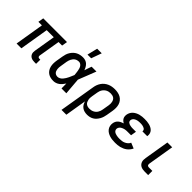

<svg xmlns="http://www.w3.org/2000/svg" viewBox="38 -1632 2723 2723"><g transform="rotate(45 1400.0 -270.5)"><path d="M476 8H445Q428 8 411.5 5.5Q395 3 380.5 -3.5Q366 -10 355 -21Q344 -32 338 -46.5Q332 -61 331 -77.5Q330 -94 333 -111L387 -436H245L173 0H77L149 -436H78L92 -520H568L554 -436H483L429 -111Q428 -104 429 -97Q430 -90 434.5 -85Q439 -80 445 -78Q451 -76 459 -76H477Z M820 8Q790 8 762 1.5Q734 -5 711 -21Q688 -37 673 -61Q658 -85 651.5 -113Q645 -141 645.5 -171Q646 -201 651 -231L668 -331Q672 -357 680 -382Q688 -407 702.5 -430.5Q717 -454 737 -473.5Q757 -493 781.5 -505.5Q806 -518 832.5 -523Q859 -528 884 -528Q910 -528 934 -519.5Q958 -511 975.5 -494Q993 -477 1005 -455.5Q1017 -434 1025 -411Q1033 -438 1042.5 -465.5Q1052 -493 1062 -520H1159Q1132 -453 1106.5 -385.5Q1081 -318 1054 -252Q1060 -189 1064.5 -126Q1069 -63 1075 0H978Q978 -24 977.5 -48.5Q977 -73 977 -98Q963 -77 947 -57.5Q931 -38 911 -23Q891 -8 867 0Q843 8 820 8ZM820 -76Q840 -76 860 -87Q880 -98 894 -114.5Q908 -131 919.5 -149.5Q931 -168 940 -187Q949 -206 957 -225.5Q965 -245 974 -265Q972 -284 970 -302.5Q968 -321 965 -339Q962 -357 957 -375Q952 -393 943 -408Q934 -423 918.5 -433.5Q903 -444 884 -444Q869 -444 853.5 -440Q838 -436 824 -427Q810 -418 799.5 -405Q789 -392 781.5 -377.5Q774 -363 769.5 -348Q765 -333 762 -317L746 -217Q743 -201 742 -185Q741 -169 743 -153.5Q745 -138 750 -123.5Q755 -109 765 -98Q775 -87 789.5 -81.5Q804 -76 820 -76ZM899 -600 937 -756H1029L973 -600Z M1290 215H1193L1284 -331Q1288 -358 1298 -384.5Q1308 -411 1324.5 -435Q1341 -459 1364 -477.5Q1387 -496 1413.5 -507.5Q1440 -519 1467.5 -523.5Q1495 -528 1522 -528Q1553 -528 1583.5 -522Q1614 -516 1639.5 -501.5Q1665 -487 1683.5 -463.5Q1702 -440 1710.5 -411.5Q1719 -383 1719.5 -352Q1720 -321 1715 -289L1698 -189Q1694 -165 1686.5 -140.5Q1679 -116 1666 -93Q1653 -70 1635.5 -50Q1618 -30 1595 -16.5Q1572 -3 1546.5 2.5Q1521 8 1497 8Q1469 8 1443.5 1.5Q1418 -5 1397 -20.5Q1376 -36 1363 -58.5Q1350 -81 1343 -106ZM1459 -76Q1476 -76 1493 -79Q1510 -82 1526.5 -90Q1543 -98 1556.5 -110Q1570 -122 1579.5 -137.5Q1589 -153 1595 -169.5Q1601 -186 1603 -203L1620 -303Q1623 -320 1623 -337.5Q1623 -355 1619.5 -371.5Q1616 -388 1608 -402.5Q1600 -417 1586.5 -426.5Q1573 -436 1556 -440Q1539 -444 1522 -444Q1505 -444 1488 -441Q1471 -438 1455 -430Q1439 -422 1425.5 -410Q1412 -398 1402 -382.5Q1392 -367 1386.5 -350.5Q1381 -334 1378 -317L1363 -228Q1360 -210 1359 -191.5Q1358 -173 1362 -155.5Q1366 -138 1373 -122.5Q1380 -107 1393.5 -96Q1407 -85 1424 -80.5Q1441 -76 1459 -76Z M2059 8Q2031 8 2003 5Q1975 2 1949.5 -6Q1924 -14 1901.5 -27.5Q1879 -41 1863 -62Q1847 -83 1841 -110Q1835 -137 1840 -165Q1843 -185 1853 -204Q1863 -223 1879 -236.5Q1895 -250 1914 -259Q1933 -268 1953 -274Q1937 -282 1924 -293.5Q1911 -305 1902.5 -320Q1894 -335 1892 -353.5Q1890 -372 1893 -390Q1897 -413 1908.5 -435Q1920 -457 1939 -473.5Q1958 -490 1980.5 -501Q2003 -512 2026 -518Q2049 -524 2072.5 -526Q2096 -528 2119 -528Q2143 -528 2166.5 -526Q2190 -524 2213 -518Q2236 -512 2256.5 -501.5Q2277 -491 2292.5 -474.5Q2308 -458 2314.5 -435Q2321 -412 2317 -388L2316 -381H2220V-384Q2222 -396 2217 -406.5Q2212 -417 2203 -423.5Q2194 -430 2182.5 -434Q2171 -438 2159.5 -440.5Q2148 -443 2136 -443.5Q2124 -444 2111 -444Q2099 -444 2087 -443Q2075 -442 2062.5 -439.5Q2050 -437 2038 -432Q2026 -427 2015.5 -419.5Q2005 -412 1997.5 -400.5Q1990 -389 1988 -377Q1986 -364 1990 -353Q1994 -342 2003 -334.5Q2012 -327 2023.5 -323Q2035 -319 2047 -316.5Q2059 -314 2071 -313Q2083 -312 2095 -312H2159L2145 -228H2081Q2067 -228 2052.5 -227.5Q2038 -227 2024 -224Q2010 -221 1996 -216Q1982 -211 1969 -202.5Q1956 -194 1947 -181.5Q1938 -169 1935 -154Q1933 -139 1938 -125.5Q1943 -112 1954 -103Q1965 -94 1979 -89Q1993 -84 2007.5 -81Q2022 -78 2036.5 -77Q2051 -76 2066 -76Q2088 -76 2110.5 -79Q2133 -82 2154.5 -91.5Q2176 -101 2194.5 -117.5Q2213 -134 2221 -155L2304 -121Q2294 -99 2278 -79Q2262 -59 2242.5 -44Q2223 -29 2199.5 -18.5Q2176 -8 2153 -2Q2130 4 2106 6Q2082 8 2059 8Z M2716 0H2643Q2623 0 2604 -3.5Q2585 -7 2568.5 -15.5Q2552 -24 2540 -38.5Q2528 -53 2522 -70.5Q2516 -88 2516.5 -108Q2517 -128 2520 -147L2582 -520H2678L2614 -134Q2612 -125 2612 -116Q2612 -107 2615.5 -99.5Q2619 -92 2626.5 -88Q2634 -84 2643 -84H2716Z"/></g></svg>

Font: Iosevka Aile Medium
Style: Italic
Weight: 500
Italic angle: -9°
Designer: Belleve Invis
Foundry: Belleve Invis
Version: Version 31.1.0; ttfautohint (v1.8.4)